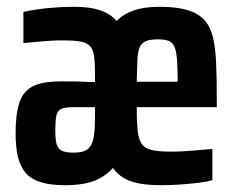

<svg xmlns="http://www.w3.org/2000/svg" viewBox="-20 -538 695 566"><path d="M171 8Q130 8 101.5 -0.5Q73 -9 56.5 -27.5Q40 -46 33 -75Q26 -104 26 -145Q26 -203 37.5 -236.5Q49 -270 77.5 -284Q106 -298 158 -298Q174 -298 191 -298Q208 -298 225.5 -297Q243 -296 260 -296V-322Q260 -355 257 -374.5Q254 -394 244 -403.5Q234 -413 215 -416Q196 -419 165 -419Q148 -419 129.5 -418Q111 -417 91 -415Q71 -413 49 -411V-503Q88 -511 125 -514.5Q162 -518 198 -518Q244 -518 274.5 -508Q305 -498 324 -476Q344 -497 375 -507.5Q406 -518 450 -518Q500 -518 532 -508.5Q564 -499 582 -479.5Q600 -460 607.5 -429Q615 -398 617 -355Q619 -312 619 -255V-222H383Q383 -181 385.5 -155Q388 -129 397 -115Q406 -101 426.5 -96Q447 -91 483 -91Q500 -91 519.5 -92Q539 -93 560.5 -95Q582 -97 606 -99V-7Q589 -2 564 1Q539 4 510.5 6Q482 8 455 8Q419 8 391.5 3Q364 -2 344.5 -13.5Q325 -25 313 -43Q296 -24 274.5 -12.5Q253 -1 227 3.5Q201 8 171 8ZM197 -88Q212 -88 223.5 -91Q235 -94 242.5 -102Q250 -110 254 -124Q257 -135 258.5 -152Q260 -169 260 -192V-222H193Q170 -222 159.5 -216.5Q149 -211 146 -196.5Q143 -182 143 -155Q143 -129 146.5 -114.5Q150 -100 161.5 -94Q173 -88 197 -88ZM504 -270Q504 -321 502.5 -351.5Q501 -382 495.5 -397Q490 -412 478.5 -417Q467 -422 445 -422Q423 -422 410.5 -417Q398 -412 392 -399Q386 -386 385 -361Q384 -336 383 -297H531Z"/></svg>

Font: Saira Condensed
Style: Bold
Weight: 700
Width: 3
Designer: Hector Gatti with collaboration of the Omnibus-Type team
Foundry: Omnibus-Type
Version: Version 1.101